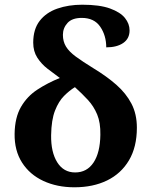

<svg xmlns="http://www.w3.org/2000/svg" viewBox="-20 -785 643 815"><path d="M296 10Q222 10 164 -17Q106 -44 73.5 -95Q41 -146 42 -217Q43 -286 69 -331Q95 -376 138.5 -404.5Q182 -433 234 -454Q208 -473 182 -493Q156 -513 138.5 -540Q121 -567 121 -604Q121 -661 148.5 -696.5Q176 -732 223.5 -748.5Q271 -765 329 -765Q403 -765 447 -749Q491 -733 510.5 -708.5Q530 -684 530 -656Q530 -621 503 -602.5Q476 -584 431 -584Q431 -634 405.5 -671.5Q380 -709 327 -709Q286 -709 266.5 -687.5Q247 -666 247 -637Q247 -609 260 -587.5Q273 -566 301.5 -545Q330 -524 377 -495Q433 -461 474 -425Q515 -389 538 -345Q561 -301 561 -243Q561 -161 527.5 -104.5Q494 -48 434.5 -19Q375 10 296 10ZM299 -53Q349 -53 377 -95Q405 -137 406 -213Q407 -264 392.5 -299Q378 -334 353 -361Q328 -388 298 -415Q275 -401 252 -378Q229 -355 213.5 -315.5Q198 -276 197 -211Q196 -139 223 -96Q250 -53 299 -53Z"/></svg>

Font: NotoSerif-Bold
Style: Regular
Weight: 700
Designer: Monotype Design Team
Foundry: Monotype Imaging Inc.
Version: Version 2.007; ttfautohint (v1.8) -l 8 -r 50 -G 200 -x 14 -D